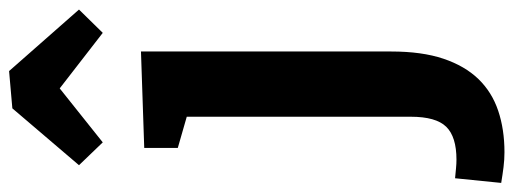

<svg xmlns="http://www.w3.org/2000/svg" viewBox="-424 -496 1103 412"><g transform="rotate(-90 127.0 -289.5)"><path d="M7 242Q-9 242 -25 240Q-41 238 -59 235L-49 136Q-38 137 -28 138Q-18 139 -9 139Q40 139 61.5 117Q83 95 83 41V-452L96 -436L16 -459V-531L223 -538V-1Q223 65 207.5 111Q192 157 164 186Q136 215 96 228.5Q56 242 7 242ZM28 -620 -21 -671 101 -814 181 -821 313 -671 263 -620 94 -751 191 -750Z"/></g></svg>

Font: Bitter Thin
Style: Bold
Weight: 700
Version: Version 3.021